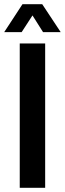

<svg xmlns="http://www.w3.org/2000/svg" viewBox="-34 -894 309 914"><path d="M60 0V-687H181V0ZM-14 -741 73 -874H167L255 -741H171L97 -858H145L69 -741Z"/></svg>

Font: Archivo SemiBold Condensed
Style: Regular
Weight: 600
Width: 3
Version: Version 2.001